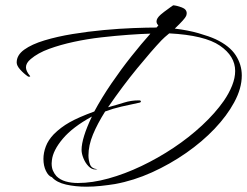

<svg xmlns="http://www.w3.org/2000/svg" viewBox="-20 -685 933 725"><path d="M306 20Q265 20 229.5 12Q194 4 176 -16Q163 -20 153.5 -39.5Q144 -59 144 -85Q144 -108 153 -132Q162 -156 183 -178Q209 -204 242.5 -223Q276 -242 336 -264Q364 -316 400.5 -369.5Q437 -423 475.5 -471.5Q514 -520 548 -558Q512 -557 464 -553.5Q416 -550 363 -544Q310 -538 259 -527Q208 -516 165.5 -500.5Q123 -485 96 -462Q78 -447 78 -431Q78 -417 92 -400Q96 -396 92 -395.5Q88 -395 86 -396Q70 -407 56.5 -422Q43 -437 43 -449Q43 -477 71.5 -497.5Q100 -518 148 -532.5Q196 -547 254 -556.5Q312 -566 371.5 -571.5Q431 -577 483.5 -579Q536 -581 571 -581L578 -589Q571 -596 571 -604Q571 -616 587 -630Q600 -641 613 -650Q619 -655 624.5 -658.5Q630 -662 634 -665Q648 -664 666.5 -657Q685 -650 685 -635Q685 -631 683 -625Q678 -613 640 -577Q690 -571 730 -559.5Q770 -548 794 -537Q847 -512 870 -476.5Q893 -441 893 -400Q893 -351 864 -298Q837 -248 790.5 -199Q744 -150 683 -107.5Q622 -65 553.5 -34Q485 -3 414 10Q389 14 361 17Q333 20 306 20ZM274 6Q328 6 389.5 -11Q451 -28 514 -58Q577 -88 635.5 -127Q694 -166 743 -211.5Q792 -257 825 -304Q845 -333 856.5 -362Q868 -391 868 -417Q868 -473 810.5 -512.5Q753 -552 619 -559Q609 -551 602 -544.5Q595 -538 590 -533Q553 -494 498 -427Q443 -360 388 -280Q421 -289 448 -297.5Q475 -306 503 -306H505Q512 -306 512 -302Q512 -298 505 -297Q471 -290 438.5 -282.5Q406 -275 377 -264Q348 -218 331 -177Q314 -136 314 -98Q314 -80 320 -64Q326 -48 348 -46Q347 -46 344.5 -45.5Q342 -45 340 -45Q326 -45 314 -57.5Q302 -70 295 -87.5Q288 -105 288 -119Q288 -163 327 -245Q254 -205 217 -161Q180 -117 176 -80Q176 -77 175.5 -74Q175 -71 175 -68Q175 -52 180 -40.5Q185 -29 193 -20Q207 -6 228 0Q249 6 274 6Z"/></svg>

Font: The Nautigal
Style: Regular
Weight: 400
Designer: Robert E. Leuschke
Foundry: Robert E. Leuschke
Version: Version 1.100; ttfautohint (v1.8.3)